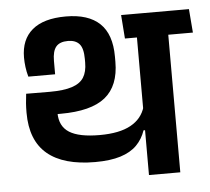

<svg xmlns="http://www.w3.org/2000/svg" viewBox="-49 -704 829 757"><g transform="rotate(-5 366.0 -326.0)"><path d="M634.5 -577H510.5V0H634.5ZM472.5 -544.5H732L724.5 -638H465.5ZM456 -638 463 -544.5H681.5L674 -638ZM70.5 -428H176.5V-481Q176.5 -519.5 191 -537Q205.5 -554.5 238 -554.5Q268.5 -554.5 283.5 -537.2Q298.5 -520 298.5 -478V-463.5Q298.5 -427.5 284.5 -405Q270.5 -382.5 237.8 -371.8Q205 -361 149.5 -361L56 -361.5L104.5 -271H185Q305.5 -271 361.5 -316.2Q417.5 -361.5 417.5 -456.5V-477Q417.5 -565.5 372.2 -608.5Q327 -651.5 238 -651.5Q150 -651.5 105 -613.5Q60 -575.5 60 -504.5Q60 -486.5 62.5 -466.8Q65 -447 70.5 -428ZM51 -289.5V-286.5Q51 -177 115 -123.2Q179 -69.5 304 -69.5Q364 -69.5 404.5 -82.2Q445 -95 469 -119.2Q493 -143.5 504.5 -177.5H519L512.5 -270.5Q499 -223.5 454.2 -198.8Q409.5 -174 331 -174Q249.5 -174 211 -198.2Q172.5 -222.5 172.5 -276V-333L56 -361.5Q53.5 -341.5 52.2 -324Q51 -306.5 51 -289.5Z"/></g></svg>

Font: Anek Devanagari Medium SemiBold
Style: Regular
Weight: 600
Version: Version 1.003